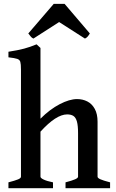

<svg xmlns="http://www.w3.org/2000/svg" viewBox="-20 -990 611 1010"><path d="M324.7 -30.8Q359.9 -40 375.2 -46.9Q390.6 -53.7 390.6 -60.5V-289.6Q390.6 -328.6 384.8 -350.1Q378.9 -371.6 366.5 -379.9Q354 -388.2 333 -388.2Q275.4 -388.2 192.9 -297.4V-60.5Q192.9 -53.2 210.2 -45.2Q227.5 -37.1 258.8 -30.8V0H24.4V-30.8Q59.6 -40 75 -46.4Q90.3 -52.7 90.3 -60.5V-624Q90.3 -653.3 86.9 -664.6Q83.5 -675.8 71 -680.2Q58.6 -684.6 24.4 -688.5V-717.8Q74.7 -725.6 106.7 -734.1Q138.7 -742.7 172.4 -756.8L192.9 -737.8V-365.7Q242.2 -415 293.9 -441.9Q345.7 -468.8 385.3 -468.8Q415 -468.8 439.5 -456.3Q463.9 -443.8 478.5 -417.2Q493.2 -390.6 493.2 -349.6V-60.5Q493.2 -53.7 507.6 -47.1Q522 -40.5 559.1 -30.8V0H324.7ZM291 -874 155.8 -787.1Q148.4 -790.5 143.3 -795.9Q138.2 -801.3 128.9 -814L262.7 -969.7H319.8L452.6 -814Q445.8 -802.7 440.2 -796.6Q434.6 -790.5 426.8 -787.1Z"/></svg>

Font: David Libre Medium
Style: Regular
Weight: 500
Version: Version 1.000